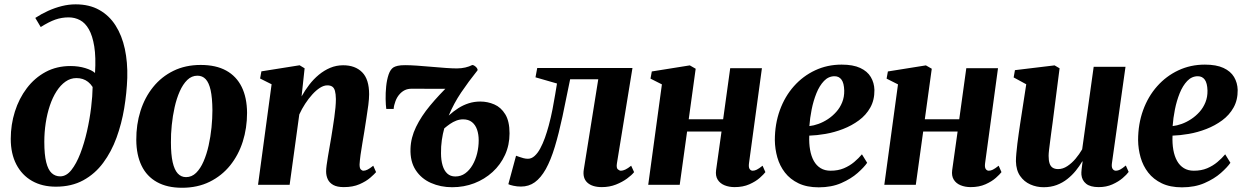

<svg xmlns="http://www.w3.org/2000/svg" viewBox="-20 -851 5732 884"><path d="M237.5 8.5Q174 8.5 127.5 -18Q81 -44.5 55.2 -94Q29.5 -143.5 29.5 -211.5Q29.5 -277 48.5 -337.2Q67.5 -397.5 103.5 -445Q139.5 -492.5 190.2 -519.8Q241 -547 304.5 -547Q341.5 -547 372.5 -537.5Q403.5 -528 417.5 -515Q422 -588 414 -637.2Q406 -686.5 389.2 -716Q372.5 -745.5 348.5 -758.2Q324.5 -771 296 -771Q264 -771 234.8 -760.8Q205.5 -750.5 167.5 -726.5L142.5 -768.5Q170.5 -787 201.5 -801Q232.5 -815 264.5 -823Q296.5 -831 328 -831Q391.5 -831 437.2 -805.2Q483 -779.5 512.2 -733.5Q541.5 -687.5 554.8 -625.8Q568 -564 566 -492Q563.5 -423 551.8 -352.2Q540 -281.5 516.5 -217Q493 -152.5 455.2 -101.5Q417.5 -50.5 363.5 -21Q309.5 8.5 237.5 8.5ZM257 -39Q285.5 -39 308.5 -68Q331.5 -97 349.8 -144.2Q368 -191.5 380.5 -246.8Q393 -302 399.5 -355.8Q406 -409.5 406.5 -450.5Q397 -465 385.5 -474Q374 -483 360.8 -487.2Q347.5 -491.5 332 -491.5Q304.5 -491.5 281.5 -475.2Q258.5 -459 240.2 -430.5Q222 -402 209.5 -364.8Q197 -327.5 190.5 -284.8Q184 -242 184 -198Q184 -139 192.8 -104Q201.5 -69 218 -54Q234.5 -39 257 -39Z M904 -552Q974.5 -552 1021.5 -526Q1068.5 -500 1092.8 -450.8Q1117 -401.5 1117.5 -331.5Q1117.5 -261.5 1097.8 -199.2Q1078 -137 1039.5 -89.2Q1001 -41.5 945.2 -14Q889.5 13.5 818 13.5Q749.5 13.5 702.5 -12.8Q655.5 -39 631.8 -88.2Q608 -137.5 607.5 -206.5Q607 -277.5 626.8 -340Q646.5 -402.5 685 -450.2Q723.5 -498 778.8 -525Q834 -552 904 -552ZM889 -502.5Q862.5 -502.5 842.2 -482.8Q822 -463 807.5 -430.2Q793 -397.5 784 -357.2Q775 -317 770.8 -275Q766.5 -233 767 -195.5Q767 -139.5 775 -104.2Q783 -69 798.5 -52.2Q814 -35.5 836.5 -35.5Q863 -35.5 883 -55.2Q903 -75 917.2 -107.8Q931.5 -140.5 940.5 -181Q949.5 -221.5 953.8 -263.8Q958 -306 958 -344Q957.5 -401 949.8 -435.8Q942 -470.5 927 -486.5Q912 -502.5 889 -502.5Z M1368.5 -407Q1384 -435 1403.8 -460.8Q1423.5 -486.5 1448 -506.8Q1472.5 -527 1500.5 -538.8Q1528.5 -550.5 1560 -550.5Q1615.5 -550.5 1647.5 -518.2Q1679.5 -486 1679.5 -417Q1679.5 -397 1675.8 -367.5Q1672 -338 1666.8 -305.8Q1661.5 -273.5 1657.5 -246Q1653.5 -220.5 1648.5 -192.2Q1643.5 -164 1640 -138Q1636.5 -112 1635.5 -94Q1635.5 -76.5 1641.2 -70.8Q1647 -65 1653.5 -65Q1662 -65 1672.5 -70.2Q1683 -75.5 1698.5 -88L1711.5 -58.5Q1704 -49.5 1684.8 -32.8Q1665.5 -16 1635.2 -2.8Q1605 10.5 1563 10.5Q1532.5 10.5 1514.8 0.8Q1497 -9 1489.2 -25.5Q1481.5 -42 1481.5 -62Q1481.5 -73 1483.8 -90.5Q1486 -108 1489.8 -129.8Q1493.5 -151.5 1497.5 -174.5Q1501.5 -197.5 1505 -218Q1508.5 -240 1512.2 -263.5Q1516 -287 1519.2 -310.5Q1522.5 -334 1524.5 -355.8Q1526.5 -377.5 1526.5 -395Q1526 -419 1522.2 -432.5Q1518.5 -446 1510 -452Q1501.5 -458 1487 -458Q1471 -458 1453.2 -446.8Q1435.5 -435.5 1418 -416.2Q1400.5 -397 1385 -373.2Q1369.5 -349.5 1358 -324L1313.5 0H1168L1230.5 -463L1177.5 -489.5L1183.5 -522.5L1359.5 -550.5L1382.5 -536.5Z M1792.5 -349.5H1758.5Q1756 -367 1755.5 -395Q1755 -423 1758 -453.2Q1761 -483.5 1769.2 -507.8Q1777.5 -532 1792 -541Q1798.5 -545 1811 -548Q1823.5 -551 1845.5 -551Q1868 -551 1899.8 -548.8Q1931.5 -546.5 1966.2 -543.5Q2001 -540.5 2031.8 -538.2Q2062.5 -536 2083 -536Q2104 -536 2122.2 -540.2Q2140.5 -544.5 2154 -551.5Q2157.5 -552.5 2164 -548.5Q2170.5 -544.5 2175.2 -538.5Q2180 -532.5 2178.5 -527Q2136.5 -474.5 2103 -424.8Q2069.5 -375 2046 -319Q2067.5 -338.5 2090.2 -353Q2113 -367.5 2138.2 -375.5Q2163.5 -383.5 2191.5 -383.5Q2225 -383.5 2255.8 -370.2Q2286.5 -357 2306.2 -325Q2326 -293 2326 -237Q2326 -183 2305.2 -137.8Q2284.5 -92.5 2247.8 -59Q2211 -25.5 2163.5 -7.2Q2116 11 2062 11Q2008.5 11 1964 -8.8Q1919.5 -28.5 1893.8 -68Q1868 -107.5 1870 -166.5Q1871.5 -217 1895.5 -266.5Q1919.5 -316 1960.2 -365Q2001 -414 2052 -463.5L2041.5 -442Q2034.5 -442 2020 -442Q2005.5 -442 1986.5 -442Q1967.5 -442 1947.2 -442.2Q1927 -442.5 1908.2 -442.5Q1889.5 -442.5 1876 -442.5Q1857 -442.5 1843.5 -435.8Q1830 -429 1820 -417.5Q1808 -404.5 1800.8 -385.2Q1793.5 -366 1792.5 -349.5ZM2076.5 -38.5Q2102 -38.5 2121.8 -52.8Q2141.5 -67 2155.5 -91Q2169.5 -115 2176.8 -144.8Q2184 -174.5 2184 -205Q2184 -232 2176.5 -254Q2169 -276 2153 -288.8Q2137 -301.5 2112 -301.5Q2096.5 -301.5 2081.2 -295.8Q2066 -290 2052.2 -280.5Q2038.5 -271 2025.5 -260Q2018.5 -235.5 2014.2 -205.8Q2010 -176 2010.5 -145.5Q2010.5 -113.5 2017.8 -89.2Q2025 -65 2039.5 -51.8Q2054 -38.5 2076.5 -38.5Z M2820.5 -99.5Q2817 -78 2824.5 -71.5Q2832 -65 2839 -65Q2847.5 -65 2859 -70.2Q2870.5 -75.5 2886 -88L2899.5 -58.5Q2889 -45 2867.2 -29Q2845.5 -13 2815.8 -1.2Q2786 10.5 2751 10.5Q2706.5 10.5 2684 -10.5Q2661.5 -31.5 2668 -71L2734.5 -486H2605Q2586.5 -393.5 2569.8 -315Q2553 -236.5 2534.5 -175.2Q2516 -114 2493 -72.5Q2470 -32 2442.5 -12Q2415 8 2378.5 8Q2360.5 8 2343.5 4.2Q2326.5 0.5 2320.5 -3L2356 -134Q2361 -132.5 2370 -129Q2379 -125.5 2389.8 -122.8Q2400.5 -120 2410.5 -120Q2427 -120 2441.2 -132.8Q2455.5 -145.5 2467.2 -167.2Q2479 -189 2488.8 -216.2Q2498.5 -243.5 2506.5 -273Q2516.5 -310 2523.8 -347.5Q2531 -385 2536.2 -416.5Q2541.5 -448 2544.5 -466.5L2445.5 -495L2453.5 -538H2892Z M3428.5 -99.5Q3426 -80.5 3431.5 -72.8Q3437 -65 3445.5 -65Q3454.5 -65 3464.2 -69.8Q3474 -74.5 3491 -88L3504 -58.5Q3496.5 -48.5 3478 -32Q3459.5 -15.5 3430.2 -2.5Q3401 10.5 3362.5 10.5Q3336.5 10.5 3315.8 2Q3295 -6.5 3284.2 -24Q3273.5 -41.5 3277 -67.5L3302 -245.5H3143.5L3109.5 0H2964.5L3027.5 -462.5L2975 -489L2981 -522L3156 -550L3183 -534.5L3151 -302H3309.5L3342 -537H3488Z M3972.5 -101.5Q3958.5 -81 3928.5 -54.5Q3898.5 -28 3853.5 -8.2Q3808.5 11.5 3749.5 11.5Q3695 11.5 3656.5 -7Q3618 -25.5 3594 -56.5Q3570 -87.5 3559 -126.2Q3548 -165 3547.5 -205.5Q3547.5 -280 3570.5 -343.5Q3593.5 -407 3635.2 -454Q3677 -501 3733 -527.2Q3789 -553.5 3855 -553.5Q3907.5 -553.5 3940.5 -538.2Q3973.5 -523 3989.2 -496.5Q4005 -470 4006 -437Q4006.5 -390.5 3987 -355.8Q3967.5 -321 3934.5 -296.8Q3901.5 -272.5 3861.5 -257Q3821.5 -241.5 3780.8 -234.5Q3740 -227.5 3706 -226.5Q3704.5 -190.5 3709.8 -161Q3715 -131.5 3727 -110Q3739 -88.5 3758.2 -76.8Q3777.5 -65 3804 -65Q3838.5 -65 3865.2 -76.2Q3892 -87.5 3912.8 -105Q3933.5 -122.5 3948.5 -140.5ZM3822.5 -500Q3794.5 -500 3773.8 -478.2Q3753 -456.5 3739 -421.8Q3725 -387 3717 -347Q3709 -307 3706.5 -270.5Q3726 -272.5 3748.2 -280.5Q3770.5 -288.5 3791.8 -302.5Q3813 -316.5 3830.2 -335.8Q3847.5 -355 3857.5 -379.8Q3867.5 -404.5 3867 -434Q3866 -468.5 3854.5 -484.2Q3843 -500 3822.5 -500Z M4515.5 -99.5Q4513 -80.5 4518.5 -72.8Q4524 -65 4532.5 -65Q4541.5 -65 4551.2 -69.8Q4561 -74.5 4578 -88L4591 -58.5Q4583.5 -48.5 4565 -32Q4546.5 -15.5 4517.2 -2.5Q4488 10.5 4449.5 10.5Q4423.5 10.5 4402.8 2Q4382 -6.5 4371.2 -24Q4360.5 -41.5 4364 -67.5L4389 -245.5H4230.5L4196.5 0H4051.5L4114.5 -462.5L4062 -489L4068 -522L4243 -550L4270 -534.5L4238 -302H4396.5L4429 -537H4575Z M4785 11Q4752.5 11 4723.8 -1.8Q4695 -14.5 4676.8 -40.8Q4658.5 -67 4657.5 -108.5Q4657.5 -125 4659.5 -146Q4661.5 -167 4664.2 -190.2Q4667 -213.5 4670.5 -237Q4674 -260.5 4677 -281.5L4705 -463L4647 -494.5L4653 -528L4835.5 -550L4858.5 -536.5L4826.5 -287Q4823.5 -266 4820.5 -243.2Q4817.5 -220.5 4814.8 -199.2Q4812 -178 4810 -161Q4808 -144 4808 -133.5Q4808 -112 4812.5 -98.5Q4817 -85 4826.8 -78.8Q4836.5 -72.5 4852 -72.5Q4873.5 -72.5 4894 -86Q4914.5 -99.5 4932 -120.2Q4949.5 -141 4962.5 -163.5L5015.5 -543.5H5162L5099.5 -99.5Q5097 -81.5 5102.8 -73.2Q5108.5 -65 5118 -65Q5127 -65 5137.2 -70.2Q5147.5 -75.5 5163.5 -89L5176.5 -59.5Q5168 -47.5 5148.8 -31Q5129.5 -14.5 5101.5 -2Q5073.5 10.5 5039 10.5Q5000 10.5 4980.8 -5Q4961.5 -20.5 4959 -46.5Q4958.5 -50.5 4958.8 -57.2Q4959 -64 4960 -72.5Q4961 -81 4962.2 -90.2Q4963.5 -99.5 4964.5 -107L4963 -108Q4950 -86 4933 -65Q4916 -44 4894.2 -26.8Q4872.5 -9.5 4845.2 0.8Q4818 11 4785 11Z M5645 -101.5Q5631 -81 5601 -54.5Q5571 -28 5526 -8.2Q5481 11.5 5422 11.5Q5367.5 11.5 5329 -7Q5290.5 -25.5 5266.5 -56.5Q5242.5 -87.5 5231.5 -126.2Q5220.5 -165 5220 -205.5Q5220 -280 5243 -343.5Q5266 -407 5307.8 -454Q5349.5 -501 5405.5 -527.2Q5461.5 -553.5 5527.5 -553.5Q5580 -553.5 5613 -538.2Q5646 -523 5661.8 -496.5Q5677.5 -470 5678.5 -437Q5679 -390.5 5659.5 -355.8Q5640 -321 5607 -296.8Q5574 -272.5 5534 -257Q5494 -241.5 5453.2 -234.5Q5412.5 -227.5 5378.5 -226.5Q5377 -190.5 5382.2 -161Q5387.5 -131.5 5399.5 -110Q5411.5 -88.5 5430.8 -76.8Q5450 -65 5476.5 -65Q5511 -65 5537.8 -76.2Q5564.5 -87.5 5585.2 -105Q5606 -122.5 5621 -140.5ZM5495 -500Q5467 -500 5446.2 -478.2Q5425.5 -456.5 5411.5 -421.8Q5397.5 -387 5389.5 -347Q5381.5 -307 5379 -270.5Q5398.5 -272.5 5420.8 -280.5Q5443 -288.5 5464.2 -302.5Q5485.5 -316.5 5502.8 -335.8Q5520 -355 5530 -379.8Q5540 -404.5 5539.5 -434Q5538.5 -468.5 5527 -484.2Q5515.5 -500 5495 -500Z"/></svg>

Font: Merriweather 60pt ExtraBold
Style: Italic
Weight: 800
Italic angle: -7.8°
Version: Version 2.101